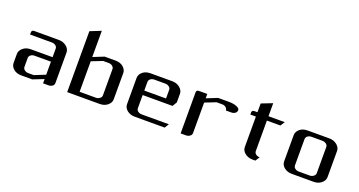

<svg xmlns="http://www.w3.org/2000/svg" viewBox="-35 -883 2423 1297"><g transform="rotate(20 1176.5 -234.5)"><path d="M47.9 -62V-125Q47.9 -149.9 69.8 -168.9Q91.8 -188 126 -188H282.2V-250Q282.2 -262.7 270.5 -271.5Q259.3 -279.8 243.2 -279.8H86.9V-295.9Q86.9 -312 106 -312H282.2Q314 -312 336.9 -293.5Q359.9 -274.9 359.9 -250V-30.8Q359.9 -16.6 349.1 -8.8Q337.4 0 320.8 0H282.2V-30.8L204.1 0H126Q91.3 0 69.8 -18.1Q47.9 -37.1 47.9 -62ZM126 -62Q126 -48.8 137.2 -40Q148.9 -30.8 165 -30.8H204.1L282.2 -62V-155.8H165Q148.4 -155.8 137.2 -147Q126 -138.2 126 -125Z M455.6 0V-438L533.7 -469.2V-280.8L611.8 -312H689.9Q724.1 -312 745.6 -293.9Q767.6 -274.9 767.6 -250V-62Q767.6 -36.6 744.6 -18.1Q722.2 0 689.9 0ZM533.7 -30.8H650.9Q666 -30.8 677.7 -40Q689.9 -48.3 689.9 -62V-250Q689.9 -263.2 678.7 -272Q667.5 -280.8 650.9 -280.8H611.8L533.7 -250Z M863.3 -62V-250Q863.3 -274.9 885.3 -293.9Q906.7 -312 941.4 -312H1097.7Q1129.4 -312 1152.3 -293.5Q1175.3 -274.9 1175.3 -250V-188L1156.2 -155.8H941.4V-62Q941.4 -48.3 952.6 -39.6Q963.9 -30.8 980.5 -30.8H1175.3L1156.2 0H941.4Q908.2 0 885.7 -18.1Q863.3 -36.1 863.3 -62ZM941.4 -188H1097.7V-250Q1097.7 -263.2 1085.9 -272Q1074.2 -280.8 1058.6 -280.8H980.5Q963.9 -280.8 952.6 -272Q941.4 -263.2 941.4 -250Z M1271 0V-295.9Q1271 -312 1290 -312H1349.1V-280.8L1427.2 -312H1505.4Q1537.1 -312 1560.1 -303.2Q1583 -294.4 1583 -280.8Q1583 -267.6 1572.3 -258.8Q1560.5 -250 1543.9 -250H1505.4Q1505.4 -263.2 1494.1 -272Q1483.9 -280.8 1466.3 -280.8H1427.2L1349.1 -250V-30.8Q1349.1 -17.1 1336.9 -8.8Q1325.2 0 1310.1 0Z M1669.9 -280.8V-295.9Q1669.9 -312 1689 -312H1710V-375L1789.1 -405.8V-312H1906.2L1886.2 -280.8H1789.1V-62Q1789.1 -48.3 1800.3 -39.6Q1811.5 -30.8 1828.1 -30.8L1808.1 0H1789.1Q1755.4 0 1732.9 -18.1Q1710 -36.6 1710 -62V-280.8Z M1992.7 -62V-250Q1992.7 -274.9 2014.6 -293.9Q2036.1 -312 2070.8 -312H2227.1Q2258.8 -312 2281.7 -293.5Q2304.7 -274.9 2304.7 -250V-62Q2304.7 -36.6 2281.7 -18.1Q2259.3 0 2227.1 0H2070.8Q2037.6 0 2015.1 -18.1Q1992.7 -36.1 1992.7 -62ZM2070.8 -62Q2070.8 -48.3 2082 -39.6Q2093.3 -30.8 2109.9 -30.8H2188Q2203.1 -30.8 2214.8 -40Q2227.1 -48.3 2227.1 -62V-250Q2227.1 -263.2 2215.3 -272Q2203.6 -280.8 2188 -280.8H2109.9Q2093.3 -280.8 2082 -272Q2070.8 -263.2 2070.8 -250Z"/></g></svg>

Font: Hhenum
Style: Regular
Weight: 400
Designer: T. Christopher White
Version: Version 1.0